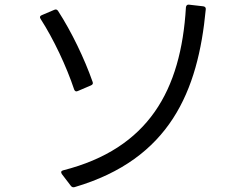

<svg xmlns="http://www.w3.org/2000/svg" viewBox="-20 -765 1040 823"><path d="M284 32C288 37 293 39 300 37C708 -83 829 -374 862 -725C863 -732 859 -737 851 -738L790 -745C783 -746 778 -742 777 -734C756 -377 616 -128 251 -35C242 -33 240 -27 245 -19ZM370 -399C377 -402 380 -407 377 -414C342 -514 286 -630 229 -718C225 -724 220 -726 213 -723L159 -700C151 -697 149 -691 154 -684C210 -597 265 -480 298 -381C301 -374 306 -371 314 -375Z"/></svg>

Font: LINE Seed JP App_OTF Regular
Style: Regular
Weight: 400
Designer: LY Corporation & Fontrix & Fontworks
Version: Version 1.002